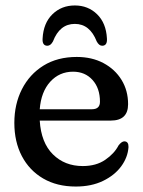

<svg xmlns="http://www.w3.org/2000/svg" viewBox="-20 -672 522 703"><path d="M449 -290.5Q449 -230.5 385.5 -230.5H125.5Q130.5 -149.5 173.8 -106.8Q217 -64 283 -64Q332 -64 365.2 -86.8Q398.5 -109.5 414 -139.5Q425.5 -154.5 435.5 -154.5Q451 -154 450.5 -133.5Q448 -96 423.8 -63Q399.5 -30 357 -9.5Q314.5 11 257.5 11Q188.5 11 138 -18.5Q87.5 -48 60 -100.5Q32.5 -153 32.5 -222Q32.5 -290.5 60.2 -345.2Q88 -400 139.2 -431.8Q190.5 -463.5 261 -463.5Q316.5 -463.5 358.8 -441Q401 -418.5 425 -379.5Q449 -340.5 449 -290.5ZM247.5 -409.5Q197.5 -409.5 164 -372.8Q130.5 -336 125.5 -272H316.5Q346 -272 346 -299.5Q346 -349 318.8 -379.2Q291.5 -409.5 247.5 -409.5ZM254 -584.5Q198.5 -584.5 174 -520.5Q165.5 -504.5 153.5 -504.5Q134 -504.5 136 -531.5Q139 -587.5 172 -619.8Q205 -652 254 -652Q302.5 -652 335.5 -619.8Q368.5 -587.5 371.5 -531.5Q373.5 -504.5 354 -504.5Q342.5 -504.5 334 -520.5Q309 -584.5 254 -584.5Z"/></svg>

Font: Fraunces 72pt SuperSoft
Style: Regular
Weight: 400
Version: Version 1.000;[b76b70a41]